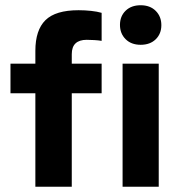

<svg xmlns="http://www.w3.org/2000/svg" viewBox="-20 -713 686 733"><path d="M115 0V-357H20V-470H115V-519Q115 -598 153.5 -636Q192 -674 280 -674Q304 -674 327.5 -671.5Q351 -669 368 -664V-557Q357 -559 340 -560Q323 -561 311 -561Q283 -561 268.5 -547.5Q254 -534 254 -506V-470H368V-357H254V0ZM448 0V-470H586V0ZM517 -542Q481 -542 459.5 -563.5Q438 -585 438 -618Q438 -651 459.5 -672Q481 -693 517 -693Q553 -693 574.5 -671.5Q596 -650 596 -617Q596 -584 574.5 -563Q553 -542 517 -542Z"/></svg>

Font: Gantari
Style: Bold
Weight: 700
Designer: Anugrah Pasau
Foundry: Lafontype
Version: Version 1.000; ttfautohint (v1.6)